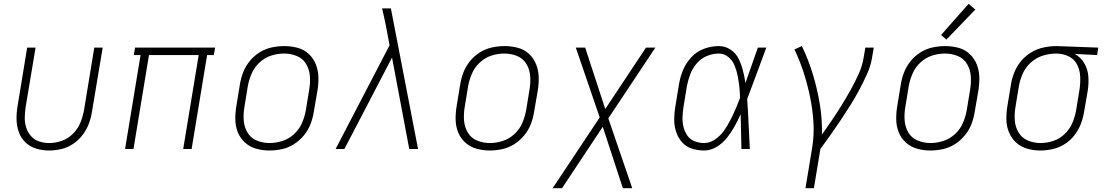

<svg xmlns="http://www.w3.org/2000/svg" viewBox="-20 -779 5800 1004"><path d="M236 8Q268 8 300.5 0.5Q333 -7 362 -26.5Q391 -46 412 -73.5Q433 -101 444.5 -132Q456 -163 461 -195L517 -530H473L419 -201Q413 -169 400 -137Q387 -105 361.5 -79.5Q336 -54 303 -42.5Q270 -31 237 -31Q210 -31 184.5 -39.5Q159 -48 142 -67.5Q125 -87 117 -112Q109 -137 109.5 -164.5Q110 -192 114 -219L166 -530H122L72 -225Q66 -190 66.5 -155.5Q67 -121 78 -89.5Q89 -58 112.5 -35Q136 -12 169 -2Q202 8 236 8Z M634 0H678L759 -491H1019L938 0H982L1063 -491H1098L1105 -530H686L680 -491H715Z M1388 8Q1421 8 1454 1Q1487 -6 1517 -25Q1547 -44 1569.5 -71.5Q1592 -99 1604 -130.5Q1616 -162 1621 -195L1640 -305Q1646 -341 1645 -376Q1644 -411 1631.5 -442.5Q1619 -474 1594.5 -497Q1570 -520 1536 -529Q1502 -538 1467 -538Q1434 -538 1401 -531Q1368 -524 1338 -505.5Q1308 -487 1285.5 -459Q1263 -431 1251 -399.5Q1239 -368 1234 -335L1216 -225Q1210 -190 1210.5 -154.5Q1211 -119 1223.5 -87.5Q1236 -56 1261 -33.5Q1286 -11 1319.5 -1.5Q1353 8 1388 8ZM1389 -31Q1355 -31 1323 -44Q1291 -57 1274 -86Q1257 -115 1254.5 -149.5Q1252 -184 1258 -219L1276 -329Q1282 -362 1296 -394.5Q1310 -427 1337.5 -452.5Q1365 -478 1398.5 -488.5Q1432 -499 1466 -499Q1501 -499 1532.5 -486Q1564 -473 1581 -444Q1598 -415 1600.5 -380.5Q1603 -346 1597 -311L1579 -201Q1573 -168 1559 -135.5Q1545 -103 1518 -78Q1491 -53 1457 -42Q1423 -31 1389 -31Z M1735 0H1781L2030 -478L2120 0H2166L2024 -735H1978Q1984 -711 1989 -687Q1994 -663 1999 -639L2017 -542Z M2540 8Q2573 8 2606 1Q2639 -6 2669 -25Q2699 -44 2721.5 -71.5Q2744 -99 2756 -130.5Q2768 -162 2773 -195L2792 -305Q2798 -341 2797 -376Q2796 -411 2783.5 -442.5Q2771 -474 2746.5 -497Q2722 -520 2688 -529Q2654 -538 2619 -538Q2586 -538 2553 -531Q2520 -524 2490 -505.5Q2460 -487 2437.5 -459Q2415 -431 2403 -399.5Q2391 -368 2386 -335L2368 -225Q2362 -190 2362.5 -154.5Q2363 -119 2375.5 -87.5Q2388 -56 2413 -33.5Q2438 -11 2471.5 -1.5Q2505 8 2540 8ZM2541 -31Q2507 -31 2475 -44Q2443 -57 2426 -86Q2409 -115 2406.5 -149.5Q2404 -184 2410 -219L2428 -329Q2434 -362 2448 -394.5Q2462 -427 2489.5 -452.5Q2517 -478 2550.5 -488.5Q2584 -499 2618 -499Q2653 -499 2684.5 -486Q2716 -473 2733 -444Q2750 -415 2752.5 -380.5Q2755 -346 2749 -311L2731 -201Q2725 -168 2711 -135.5Q2697 -103 2670 -78Q2643 -53 2609 -42Q2575 -31 2541 -31Z M2870 205H2919L3132 -116L3237 205H3286L3161 -160L3407 -530H3358L3145 -209L3040 -530H2991L3116 -165Z M3662 8Q3696 8 3727.5 -11Q3759 -30 3781.5 -58.5Q3804 -87 3821.5 -118.5Q3839 -150 3853 -182Q3854 -136 3855 -91Q3856 -46 3857 0H3901Q3897 -65 3894.5 -130.5Q3892 -196 3887 -261Q3913 -328 3937.5 -395.5Q3962 -463 3987 -530H3943Q3927 -484 3910.5 -437.5Q3894 -391 3878 -345Q3873 -378 3865 -410Q3857 -442 3842.5 -471.5Q3828 -501 3800.5 -519.5Q3773 -538 3738 -538Q3700 -538 3661.5 -524Q3623 -510 3594.5 -479Q3566 -448 3551 -411Q3536 -374 3530 -335L3512 -225Q3506 -192 3505.5 -158Q3505 -124 3514.5 -93Q3524 -62 3544.5 -37.5Q3565 -13 3596.5 -2.5Q3628 8 3662 8ZM3662 -31Q3636 -31 3612 -40.5Q3588 -50 3574 -70.5Q3560 -91 3554 -115.5Q3548 -140 3549 -166.5Q3550 -193 3554 -219L3572 -329Q3578 -360 3589.5 -390.5Q3601 -421 3623 -447Q3645 -473 3676 -486Q3707 -499 3738 -499Q3767 -499 3789 -480.5Q3811 -462 3821.5 -436Q3832 -410 3837.5 -382Q3843 -354 3846 -325.5Q3849 -297 3850 -268Q3839 -238 3826.5 -209Q3814 -180 3799.5 -151.5Q3785 -123 3766.5 -96.5Q3748 -70 3720 -50.5Q3692 -31 3662 -31Z M4192 205H4236L4270 0Q4297 -37 4324 -75Q4351 -113 4377 -152Q4403 -191 4427.5 -230Q4452 -269 4473.5 -309.5Q4495 -350 4514 -392Q4533 -434 4540 -477L4549 -530H4505L4496 -477Q4489 -434 4470 -392Q4451 -350 4428.5 -309.5Q4406 -269 4381.5 -229.5Q4357 -190 4331 -151.5Q4305 -113 4278 -75Q4280 -157 4266.5 -237Q4253 -317 4230 -392.5Q4207 -468 4173 -538L4140 -523L4134 -521Q4162 -463 4182 -401Q4202 -339 4215.5 -274.5Q4229 -210 4233.5 -142.5Q4238 -75 4227 -7Z M4844 8Q4877 8 4910 1Q4943 -6 4973 -25Q5003 -44 5025.5 -71.5Q5048 -99 5060 -130.5Q5072 -162 5077 -195L5096 -305Q5102 -341 5101 -376Q5100 -411 5087.5 -442.5Q5075 -474 5050.5 -497Q5026 -520 4992 -529Q4958 -538 4923 -538Q4890 -538 4857 -531Q4824 -524 4794 -505.5Q4764 -487 4741.5 -459Q4719 -431 4707 -399.5Q4695 -368 4690 -335L4672 -225Q4666 -190 4666.5 -154.5Q4667 -119 4679.5 -87.5Q4692 -56 4717 -33.5Q4742 -11 4775.5 -1.5Q4809 8 4844 8ZM4845 -31Q4811 -31 4779 -44Q4747 -57 4730 -86Q4713 -115 4710.5 -149.5Q4708 -184 4714 -219L4732 -329Q4738 -362 4752 -394.5Q4766 -427 4793.5 -452.5Q4821 -478 4854.5 -488.5Q4888 -499 4922 -499Q4957 -499 4988.5 -486Q5020 -473 5037 -444Q5054 -415 5056.5 -380.5Q5059 -346 5053 -311L5035 -201Q5029 -168 5015 -135.5Q5001 -103 4974 -78Q4947 -53 4913 -42Q4879 -31 4845 -31ZM4929 -572 5080 -729 5045 -759 4901 -596Z M5420 8Q5452 8 5485 0.5Q5518 -7 5547.5 -25.5Q5577 -44 5598.5 -72Q5620 -100 5632 -131.5Q5644 -163 5649 -195L5668 -305Q5674 -343 5671 -380.5Q5668 -418 5649.5 -449Q5631 -480 5600 -497L5717 -491L5723 -530L5506 -538H5505Q5472 -538 5438.5 -531Q5405 -524 5374 -506Q5343 -488 5320 -460.5Q5297 -433 5284 -400.5Q5271 -368 5266 -335L5248 -225Q5242 -190 5242.5 -154.5Q5243 -119 5256 -87.5Q5269 -56 5293.5 -33.5Q5318 -11 5351.5 -1.5Q5385 8 5420 8ZM5421 -31Q5386 -31 5354.5 -44.5Q5323 -58 5306 -86.5Q5289 -115 5286.5 -149.5Q5284 -184 5290 -219L5308 -329Q5314 -363 5329 -396Q5344 -429 5372 -453.5Q5400 -478 5434.5 -488.5Q5469 -499 5503 -499Q5537 -499 5567 -485Q5597 -471 5612 -442Q5627 -413 5628.5 -379Q5630 -345 5625 -311L5607 -201Q5601 -168 5587.5 -136Q5574 -104 5547.5 -78.5Q5521 -53 5487.5 -42Q5454 -31 5421 -31Z"/></svg>

Font: Iosevka Sparkle Extralight
Style: Italic
Weight: 200
Italic angle: -9°
Designer: Belleve Invis
Foundry: Belleve Invis
Version: Version 4.5.0; ttfautohint (v1.8.3)